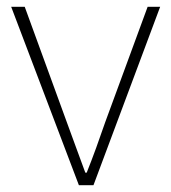

<svg xmlns="http://www.w3.org/2000/svg" viewBox="-20 -547 506 567"><path d="M213 0 13 -527H53L177 -187Q191 -149 205 -110.5Q219 -72 232 -37H236Q250 -72 264 -110.5Q278 -149 291 -187L416 -527H453L256 0Z"/></svg>

Font: Noto Sans JP
Style: Regular
Weight: 100
Designer: Ryoko NISHIZUKA 西塚涼子 (kana, bopomofo & ideographs); Paul D. Hunt (Latin, Greek & Cyrillic); Sandoll Communications 산돌커뮤니
Foundry: Adobe
Version: Version 2.004;hotconv 1.0.118;makeotfexe 2.5.65603